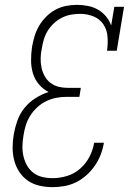

<svg xmlns="http://www.w3.org/2000/svg" viewBox="-20 -763 540 791"><path d="M197 8Q169 8 142.5 2Q116 -4 95 -18.5Q74 -33 59.5 -55Q45 -77 38.5 -102.5Q32 -128 32 -155.5Q32 -183 37 -211Q42 -239 52 -267Q62 -295 81 -318.5Q100 -342 126 -358.5Q152 -375 180 -384Q157 -396 140 -416Q123 -436 115.5 -461.5Q108 -487 108 -514.5Q108 -542 112 -570Q116 -592 122.5 -614Q129 -636 141 -656.5Q153 -677 170.5 -694.5Q188 -712 208.5 -723Q229 -734 252 -738.5Q275 -743 297 -743Q320 -743 342.5 -738.5Q365 -734 384 -723Q403 -712 417 -695Q431 -678 438 -658L451 -735H491L461 -554H421Q425 -583 423 -611.5Q421 -640 406 -662.5Q391 -685 365 -695.5Q339 -706 310 -706Q310 -706 310 -706Q310 -706 310 -706Q291 -706 272 -702.5Q253 -699 235 -690Q217 -681 202 -667Q187 -653 176.5 -636Q166 -619 160.5 -600Q155 -581 152 -562Q148 -543 147.5 -523Q147 -503 151 -484.5Q155 -466 164 -449.5Q173 -433 188 -421.5Q203 -410 221.5 -405.5Q240 -401 260 -401H313L307 -364H254Q233 -364 212 -360Q191 -356 171 -346.5Q151 -337 134 -321.5Q117 -306 105 -287Q93 -268 86.5 -247.5Q80 -227 77 -206Q73 -184 72.5 -162Q72 -140 76.5 -120Q81 -100 91 -82Q101 -64 117 -51.5Q133 -39 154 -34Q175 -29 197 -29Q226 -29 256 -38Q286 -47 310 -68Q334 -89 348.5 -117Q363 -145 368 -175H408Q404 -150 395 -126.5Q386 -103 371.5 -81.5Q357 -60 337 -42Q317 -24 294 -12.5Q271 -1 246 3.5Q221 8 197 8Z"/></svg>

Font: Iosevka Curly Slab XLtObl
Style: Regular
Weight: 200
Italic angle: -9°
Monospace: yes
Designer: Belleve Invis
Foundry: Belleve Invis
Version: Version 11.1.0; ttfautohint (v1.8.3)